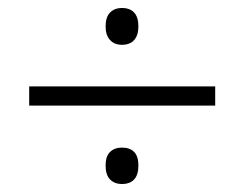

<svg xmlns="http://www.w3.org/2000/svg" viewBox="-20 -593 611 480"><path d="M53 -329V-377H518V-329ZM285 -133Q266 -133 255 -144.5Q244 -156 244 -179Q244 -202 255 -213Q266 -224 285 -224Q305 -224 315.5 -213Q326 -202 326 -179Q326 -156 315.5 -144.5Q305 -133 285 -133ZM285 -481Q266 -481 255 -493Q244 -505 244 -527Q244 -550 255 -561.5Q266 -573 285 -573Q305 -573 315.5 -561.5Q326 -550 326 -527Q326 -505 315.5 -493Q305 -481 285 -481Z"/></svg>

Font: Noto Sans Khmer Light
Style: Regular
Weight: 300
Version: Version 2.003